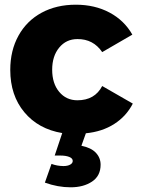

<svg xmlns="http://www.w3.org/2000/svg" viewBox="-20 -567 602 821"><path d="M347.2 2.9 328.1 56.2Q370.1 64.9 390.1 86.4Q410.2 107.9 410.2 137.2Q410.2 185.1 373.5 209.5Q336.9 233.9 282.2 233.9Q227.1 233.9 171.9 213.9L200.2 133.8Q223.1 142.6 251 143.1Q269 143.1 280 137Q291 130.9 291 121.1Q291 109.9 276.1 104Q261.2 98.1 237.8 98.1H213.9L246.1 2Q144 -15.1 84 -87.2Q23.9 -159.2 23.9 -268.1Q23.9 -351.1 59.1 -414.6Q94.2 -478 157.7 -512.5Q221.2 -546.9 304.2 -546.9Q385.3 -546.9 448.2 -513.4Q511.2 -480 545.9 -418.9L417 -344.2Q378.9 -400.4 311 -399.9Q263.2 -399.9 233.2 -363.5Q203.1 -327.1 203.1 -269Q203.1 -210 233.2 -174.1Q263.2 -138.2 311 -138.2Q385.3 -138.2 417 -199.2L547.9 -124Q520 -69.8 468.5 -36.9Q417 -3.9 347.2 2.9Z"/></svg>

Font: Argentum Sans
Style: Bold
Weight: 700
Designer: Julieta Ulanovsky (Modified by Cristiano Sobral)
Foundry: Julieta Ulanovsky
Version: Version 1.000; ttfautohint (v1.5.65-e2d9)